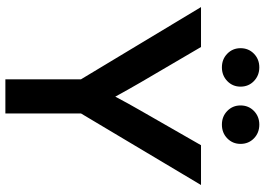

<svg xmlns="http://www.w3.org/2000/svg" viewBox="-155 -829 984 714"><g transform="rotate(90 337.0 -472.0)"><path d="M274.9 0V-281.2L6.3 -727.5H154.8L286.1 -503.4Q299.8 -480 313 -456.3Q326.2 -432.6 339.4 -408.7Q352.1 -432.6 365 -456.3Q377.9 -480 391.6 -503.4L520 -727.5H668L401.9 -281.2V0ZM443.4 -805.2Q413.1 -805.2 392.6 -825.2Q372.1 -845.2 372.1 -874.5Q372.1 -904.3 392.6 -924.3Q413.1 -944.3 443.4 -944.3Q474.1 -944.3 494.6 -924.3Q515.1 -904.3 515.1 -874.5Q515.1 -845.2 494.6 -825.2Q474.1 -805.2 443.4 -805.2ZM230.5 -805.2Q200.2 -805.2 179.7 -825.2Q159.2 -845.2 159.2 -874.5Q159.2 -904.3 179.7 -924.3Q200.2 -944.3 230.5 -944.3Q260.7 -944.3 281.5 -924.3Q302.2 -904.3 302.2 -874.5Q302.2 -845.2 281.5 -825.2Q260.7 -805.2 230.5 -805.2Z"/></g></svg>

Font: Inter Display SemiBold
Style: Regular
Weight: 600
Designer: Rasmus Andersson
Foundry: rsms
Version: Version 4.001;git-9221beed3